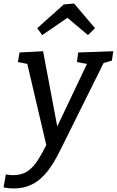

<svg xmlns="http://www.w3.org/2000/svg" viewBox="-74 -823 659 1083"><path d="M2 240Q-24 240 -54 234L-41 161Q-30 163 -20 164Q-10 165 0 165Q47 165 79.5 144Q112 123 139 81Q166 39 197 -24L191 12L78 -471L88 -461L27 -473L36 -527L169 -534L257 -67L231 -72L421 -472L425 -461L360 -473L367 -527L565 -534L557 -481L495 -463L513 -473L278 0Q263 30 246 62.5Q229 95 206.5 126.5Q184 158 155.5 184Q127 210 89 225Q51 240 2 240ZM164 -625 136 -664 286 -798 344 -803 462 -664 422 -625 276 -748 342 -747Z"/></svg>

Font: Bitter Thin Medium
Style: Italic
Weight: 500
Italic angle: -9°
Version: Version 3.021